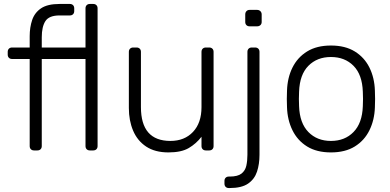

<svg xmlns="http://www.w3.org/2000/svg" viewBox="-20 -760 1971 970"><path d="M152 0Q142 0 136 -6Q130 -12 130 -22V-462H41Q31 -462 25 -468Q19 -474 19 -484V-498Q19 -508 25 -514Q31 -520 41 -520H130V-577Q130 -622 142.5 -659Q155 -696 187.5 -718Q220 -740 281 -740H333Q343 -740 349 -734Q355 -728 355 -718V-704Q355 -694 349 -688Q343 -682 333 -682H281Q228 -682 209.5 -653.5Q191 -625 191 -572V-520H412V-718Q412 -728 418 -734Q424 -740 434 -740H451Q461 -740 467 -734Q473 -728 473 -718V-22Q473 -12 467 -6Q461 0 451 0H434Q424 0 418 -6Q412 -12 412 -22V-462H191V-22Q191 -12 185 -6Q179 0 169 0Z M831 10Q763 10 718.5 -19.5Q674 -49 652.5 -100Q631 -151 631 -214V-498Q631 -508 637 -514Q643 -520 653 -520H670Q680 -520 686 -514Q692 -508 692 -498V-219Q692 -48 841 -48Q912 -48 955 -93.5Q998 -139 998 -219V-498Q998 -508 1004 -514Q1010 -520 1020 -520H1037Q1047 -520 1053 -514Q1059 -508 1059 -498V-22Q1059 -12 1053 -6Q1047 0 1037 0H1020Q1010 0 1004 -6Q998 -12 998 -22V-69Q971 -34 933.5 -12Q896 10 831 10Z M1136 190Q1126 190 1120 184Q1114 178 1114 168V154Q1114 144 1120 138Q1126 132 1136 132H1140Q1181 132 1200 117Q1219 102 1224.5 77Q1230 52 1230 22V-498Q1230 -508 1236 -514Q1242 -520 1252 -520H1269Q1279 -520 1285 -514Q1291 -508 1291 -498V22Q1291 69 1278.5 107Q1266 145 1233.5 167.5Q1201 190 1140 190ZM1241 -627Q1231 -627 1225 -633Q1219 -639 1219 -649V-687Q1219 -697 1225 -703.5Q1231 -710 1241 -710H1279Q1289 -710 1295.5 -703.5Q1302 -697 1302 -687V-649Q1302 -639 1295.5 -633Q1289 -627 1279 -627Z M1652 10Q1580 10 1531.5 -20Q1483 -50 1457.5 -102Q1432 -154 1430 -218Q1429 -233 1429 -260Q1429 -287 1430 -302Q1432 -367 1457.5 -418.5Q1483 -470 1531.5 -500Q1580 -530 1652 -530Q1724 -530 1772.5 -500Q1821 -470 1846.5 -418.5Q1872 -367 1874 -302Q1875 -287 1875 -260Q1875 -233 1874 -218Q1872 -154 1846.5 -102Q1821 -50 1772.5 -20Q1724 10 1652 10ZM1652 -48Q1722 -48 1766 -93Q1810 -138 1813 -223Q1814 -238 1814 -260Q1814 -282 1813 -297Q1810 -383 1766 -427.5Q1722 -472 1652 -472Q1582 -472 1538 -427.5Q1494 -383 1491 -297Q1490 -282 1490 -260Q1490 -238 1491 -223Q1494 -138 1538 -93Q1582 -48 1652 -48Z"/></svg>

Font: Rubik Light Light
Style: Regular
Weight: 300
Version: Version 2.101